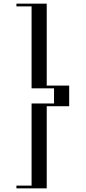

<svg xmlns="http://www.w3.org/2000/svg" viewBox="-20 -887 469 1052"><path d="M70 130H153V-320H276V-403H153V-852H70V-867H236V-418H359V-305H236V145H70Z"/></svg>

Font: Facade Sud
Style: Regular
Weight: 100
Designer: Éléonore Fines
Foundry: Velvetyne Type Foundry
Version: Version 1.001;Glyphs 3.2 (3202)